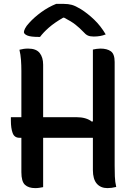

<svg xmlns="http://www.w3.org/2000/svg" viewBox="-20 -959 690 988"><path d="M36 -356H90V-594Q90 -623 88 -650.5Q86 -678 80 -703Q92 -706 102 -707.5Q112 -709 125 -709Q166 -709 184 -686.5Q202 -664 202 -626V-356H373Q424 -356 453 -333L458 -335V-704Q467 -706 477 -707.5Q487 -709 497 -709Q531 -709 550.5 -695Q570 -681 570 -640V-107Q570 -79 571 -51Q572 -23 578 3Q554 9 533 9Q498 9 478 -14Q458 -37 458 -84V-250H202V4Q192 6 182 7.5Q172 9 161 9Q127 9 108.5 -8Q90 -25 90 -73V-250H80Q54 -250 45 -274.5Q36 -299 36 -338ZM269 -939H308Q331 -939 349.5 -934Q368 -929 396 -912Q431 -890 464.5 -858Q498 -826 524 -782Q498 -771 462 -771Q443 -771 431.5 -776.5Q420 -782 409 -795Q390 -815 368.5 -832Q347 -849 310 -868H305Q260 -842 231.5 -817Q203 -792 186 -769H180Q137 -769 120 -776.5Q103 -784 103 -794Q103 -800 109 -812.5Q115 -825 130 -841Q156 -870 192.5 -896.5Q229 -923 269 -939Z"/></svg>

Font: Recursive Sn Csl St Med
Style: Regular
Weight: 500
Version: Version 1.079;hotconv 1.0.112;makeotfexe 2.5.65598; ttfautoh